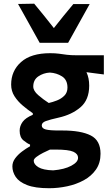

<svg xmlns="http://www.w3.org/2000/svg" viewBox="-20 -792 589 1016"><path d="M240.5 204Q165.5 204 123 187.2Q80.5 170.5 63 144Q45.5 117.5 45.5 88.5Q45.5 66 60 46.2Q74.5 26.5 96 10.2Q117.5 -6 139 -18V-27Q124.5 -32.5 104.2 -49Q84 -65.5 84 -100.5Q84 -125 99.5 -146.8Q115 -168.5 153.5 -184.5V-193Q127.5 -210.5 101 -232.8Q74.5 -255 56.8 -282.5Q39 -310 39 -344.5Q39 -417 91.5 -463.8Q144 -510.5 245.5 -510.5Q272.5 -510.5 292.2 -507.8Q312 -505 333.5 -502.2Q355 -499.5 387 -499.5H529.5V-398Q505.5 -401 482.8 -404Q460 -407 437.5 -410Q452 -379.5 452 -339Q452 -264 406 -224.5Q360 -185 290 -169.5Q245 -159.5 223 -151.5Q201 -143.5 201 -128.5Q201 -112.5 222 -107Q243 -101.5 290 -101.5H310.5Q408.5 -101.5 460.2 -75.2Q512 -49 512 21.5Q512 70.5 487.8 105.2Q463.5 140 423.5 161.8Q383.5 183.5 335.5 193.8Q287.5 204 240.5 204ZM238 -247Q258.5 -251.5 281.5 -260.5Q304.5 -269.5 320.8 -286Q337 -302.5 337 -328.5Q337 -369.5 308.2 -387.8Q279.5 -406 243.5 -408Q209.5 -406 182.8 -387.8Q156 -369.5 156 -334Q156 -311.5 182.5 -288.5Q209 -265.5 238 -247ZM261.5 109.5Q321 104.5 357 85.2Q393 66 393 43.5Q393 22 367.8 10.8Q342.5 -0.5 274 -0.5H244.5Q228 6.5 208 16.8Q188 27 173.2 38Q158.5 49 158.5 58.5Q158.5 77.5 183.2 92.8Q208 108 261.5 109.5ZM190 -565.5Q161.5 -616 133.2 -667.5Q105 -719 75.5 -771L161 -772.5Q187 -741 213.5 -708.5Q240 -676 265 -643.5Q290 -675.5 316 -707.5Q342 -739.5 368 -770.5H454.5Q425.5 -718.5 397.2 -667.5Q369 -616.5 340.5 -565.5Z"/></svg>

Font: Commissioner Loud SemiBold
Style: Regular
Weight: 600
Designer: Kostas Bartsokas
Foundry: Kostas Bartsokas
Version: Version 1.000; ttfautohint (v1.8.3)